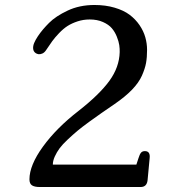

<svg xmlns="http://www.w3.org/2000/svg" viewBox="-20 -750 740 770"><path d="M571.8 -26.9Q568.8 0 543.9 0H139.2Q118.7 0 108.4 -6.6Q98.1 -13.2 98.1 -30.8Q98.1 -87.4 152.3 -162.1Q206.5 -236.8 294.9 -305.2Q378.4 -370.6 418.5 -425.5Q458.5 -480.5 460 -541Q460.4 -554.2 458.3 -569.1Q456.1 -584 448.5 -603Q440.9 -622.1 428.5 -636.7Q416 -651.4 393.1 -661.6Q370.1 -671.9 339.8 -671.9Q314 -671.9 291 -664.3Q268.1 -656.7 251.2 -646Q234.4 -635.3 217 -617.2Q199.7 -599.1 189 -584.2Q178.2 -569.3 164.1 -547.9Q157.7 -538.6 149.4 -535.2Q141.1 -531.7 134.5 -532.7Q127.9 -533.7 123 -537.1Q114.3 -543 113 -554Q111.8 -564.9 116.9 -577.4Q122.1 -589.8 131.8 -604.5Q141.6 -619.1 152.8 -632.3Q164.1 -645.5 176.8 -658.2Q203.6 -685.1 251.2 -707.5Q298.8 -730 358.9 -730Q403.3 -730 439.7 -719.2Q476.1 -708.5 499.8 -690.7Q523.4 -672.9 539.6 -649.2Q555.7 -625.5 562.7 -600.6Q569.8 -575.7 569.8 -549.8Q569.8 -520 565.7 -497.3Q561.5 -474.6 549.1 -446.5Q536.6 -418.5 509.3 -390.1Q481.9 -361.8 439.9 -333Q407.7 -311 387.7 -297.1Q367.7 -283.2 338.4 -262Q309.1 -240.7 291 -225.6Q272.9 -210.4 252 -190.9Q231 -171.4 219.2 -155.5Q207.5 -139.6 199.7 -122.3Q191.9 -105 191.9 -89.8H526.9L535.2 -115.2Q540 -130.9 545.4 -137.5Q550.8 -144 561 -144Q583.5 -144 580.1 -115.2Z"/></svg>

Font: Director
Style: Regular
Weight: 400
Designer: Ange Degheest & May Jolivet & Justine Herbel
Foundry: Velvetyne Type Foundry
Version: Version 1.000;FEAKit 1.0